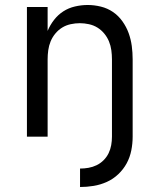

<svg xmlns="http://www.w3.org/2000/svg" viewBox="-20 -548 640 770"><path d="M301 202V128Q318 128 335 125Q352 122 367.5 114.5Q383 107 395.5 94.5Q408 82 415.5 66.5Q423 51 426 34Q429 17 429 0V-310Q429 -328 426.5 -346.5Q424 -365 417 -382Q410 -399 398 -413.5Q386 -428 370.5 -437.5Q355 -447 336.5 -451Q318 -455 300 -455Q282 -455 263.5 -451Q245 -447 229.5 -437.5Q214 -428 202 -413.5Q190 -399 183 -382Q176 -365 173.5 -346.5Q171 -328 171 -310V0H88V-520H171V-424Q181 -448 197 -468.5Q213 -489 234 -502.5Q255 -516 280.5 -522Q306 -528 332 -528Q358 -528 384.5 -521.5Q411 -515 433 -500Q455 -485 471 -462.5Q487 -440 496 -415Q505 -390 508.5 -363.5Q512 -337 512 -310V0Q512 28 506.5 55.5Q501 83 488 107Q475 131 454.5 150.5Q434 170 408.5 181.5Q383 193 355.5 197.5Q328 202 301 202Z"/></svg>

Font: Iosevka Meiseki Sans
Style: Regular
Weight: 400
Monospace: yes
Designer: Belleve Invis
Foundry: Belleve Invis
Version: Version 11.2.6; ttfautohint (v1.8.4)